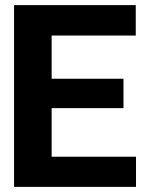

<svg xmlns="http://www.w3.org/2000/svg" viewBox="-20 -731 582 751"><path d="M35 0H512V-118H182V-308H463V-423H182V-592H511V-711H35Z"/></svg>

Font: Asimov Pro
Style: Bd
Weight: 700
Designer: Google
Version: Version 2.000980; 2014